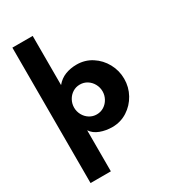

<svg xmlns="http://www.w3.org/2000/svg" viewBox="-236 -864 1087 1228"><g transform="rotate(-30 307.5 -250.0)"><path d="M60 -750H210V-387Q238 -421 276.5 -436Q315 -451 361 -451Q422.1 -451 472.1 -419Q522 -387 551 -334Q580 -281 580 -220Q580 -159 551 -106.5Q522 -54 472.1 -22Q422.1 10 361 10Q314 10 272.5 -5.5Q231 -21 210 -53V250H60ZM420 -220Q420 -249 406 -274.5Q392 -300 368.2 -315Q344.5 -330 315 -330Q285.5 -330 261.8 -315Q238 -300 224 -274.5Q210 -248.9 210 -220Q210 -191 223.9 -165.6Q237.8 -140.2 261.8 -125.1Q285.9 -110 315 -110Q344.5 -110 368.2 -125Q392 -140 406 -165.5Q420 -191.1 420 -220Z"/></g></svg>

Font: Teachers[wght]
Style: Regular
Weight: 400
Designer: Alfredo Marco Pradil & Chank Diesel
Version: Version 1.000;Glyphs 3.1.2 (3151)